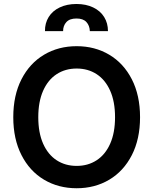

<svg xmlns="http://www.w3.org/2000/svg" viewBox="-20 -953 784 982"><path d="M372.1 9.8Q278.8 9.8 205.3 -33.9Q131.8 -77.6 89.8 -159.9Q47.9 -242.2 47.9 -353.5Q47.9 -465.3 89.8 -547.4Q131.8 -629.4 205.3 -673.1Q278.8 -716.8 372.1 -716.8Q465.3 -716.8 538.8 -673.1Q612.3 -629.4 654.3 -547.4Q696.3 -465.3 696.3 -353.5Q696.3 -241.7 654.3 -159.7Q612.3 -77.6 538.8 -33.9Q465.3 9.8 372.1 9.8ZM372.1 -602.5Q314 -602.5 269.5 -573.5Q225.1 -544.4 200.4 -488.5Q175.8 -432.6 175.8 -353.5Q175.8 -274.4 200.4 -218.5Q225.1 -162.6 269.5 -133.5Q314 -104.5 372.1 -104.5Q430.2 -104.5 474.6 -133.5Q519 -162.6 543.7 -218.5Q568.4 -274.4 568.4 -353.5Q568.4 -432.6 543.7 -488.5Q519 -544.4 474.6 -573.5Q430.2 -602.5 372.1 -602.5ZM371.1 -932.6Q419.9 -932.6 456.5 -915Q493.2 -897.5 512.7 -866Q532.2 -834.5 532.2 -793.9H439.5Q438.5 -822.3 421.9 -840.3Q405.3 -858.4 371.1 -858.4Q336.4 -858.4 319.6 -840.1Q302.7 -821.8 302.7 -793.9H210Q209.5 -834.5 229 -866Q248.5 -897.5 285.4 -915Q322.3 -932.6 371.1 -932.6Z"/></svg>

Font: Pretendard Std SemiBold
Style: Regular
Weight: 600
Designer: Base glyphs from Inter by Rasmus Andersson; Hangeul glyphs from Noto Sans CJK(Source Han Sans) by Jang Soo-young and Kan
Foundry: Kil Hyung-jin
Version: Version 1.309